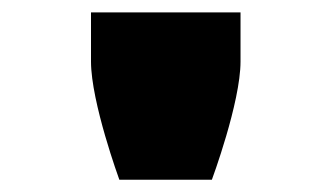

<svg xmlns="http://www.w3.org/2000/svg" viewBox="-20 -794 539 311"><path d="M173.3 -502.9H184.6H323.2C323.2 -502.9 369.6 -627.9 369.6 -694.3V-773.9H127.4V-694.3C127.4 -628.4 173.3 -502.9 173.3 -502.9Z"/></svg>

Font: Plaster
Style: Regular
Weight: 400
Designer: Eben Sorkin
Foundry: Eben Sorkin
Version: Version 1.007